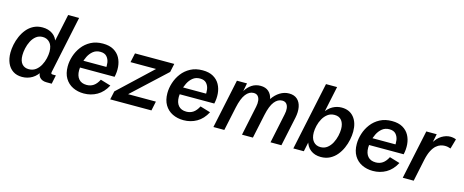

<svg xmlns="http://www.w3.org/2000/svg" viewBox="-40 -1356 4809 1992"><g transform="rotate(15 2364.0 -359.5)"><path d="M210 12.2Q152.3 12.2 112.1 -14.6Q71.8 -41.5 50.8 -89.6Q29.8 -137.7 29.8 -200.7Q29.8 -241.2 39.1 -287.4Q48.3 -333.5 67.9 -378.2Q87.4 -422.9 117.4 -459.5Q147.5 -496.1 189.5 -517.8Q231.4 -539.6 285.6 -539.6Q349.6 -539.6 394.3 -508.1Q439 -476.6 452.6 -420.9L439.9 -414.1L507.3 -732.4H625L496.1 -120.6Q492.7 -105.5 496.3 -99.9Q500 -94.2 513.7 -94.2H546.4L526.9 0H471.2Q420.4 0 395 -30.8Q369.6 -61.5 382.8 -118.2L385.3 -129.4L402.3 -110.4Q368.7 -46.9 318.8 -17.3Q269 12.2 210 12.2ZM256.8 -83.5Q300.3 -83.5 331.3 -106.9Q362.3 -130.4 381.8 -166.5Q401.4 -202.6 410.4 -242.2Q419.4 -281.7 419.4 -314Q419.4 -378.4 389.2 -411.4Q358.9 -444.3 313 -444.3Q271.5 -444.3 241.7 -420.7Q211.9 -397 193.1 -359.9Q174.3 -322.8 165.5 -282Q156.7 -241.2 156.7 -207.5Q156.7 -145.5 183.6 -114.5Q210.4 -83.5 256.8 -83.5Z M873.5 12.2Q807.1 12.2 754.4 -13.7Q701.7 -39.6 671.1 -90.6Q640.6 -141.6 640.6 -216.3Q640.6 -271 658.7 -327.6Q676.8 -384.3 713.1 -432.4Q749.5 -480.5 804.7 -510Q859.9 -539.6 934.1 -539.6Q1003.9 -539.6 1049.3 -513.4Q1094.7 -487.3 1118.7 -443.6Q1142.6 -399.9 1147 -346.2Q1151.4 -292.5 1138.7 -237.8H722.2L737.8 -314.9H1049.8L1026.9 -287.1Q1033.7 -323.2 1028.1 -360.8Q1022.5 -398.4 999.3 -424.3Q976.1 -450.2 929.7 -450.2Q884.3 -450.2 852.8 -424.8Q821.3 -399.4 802 -360.6Q782.7 -321.8 773.9 -281Q765.1 -240.2 765.1 -208.5Q765.1 -148.4 794.4 -114.7Q823.7 -81.1 878.9 -81.1Q920.4 -81.1 952.4 -102.5Q984.4 -124 1008.8 -171.9L1119.6 -138.7Q1078.6 -61 1014.4 -24.4Q950.2 12.2 873.5 12.2Z M1155.3 0 1174.8 -90.8 1533.2 -427.7H1258.8L1280.3 -527.3H1702.1L1682.6 -436L1320.8 -100.1H1619.1L1598.1 0Z M1944.3 12.2Q1877.9 12.2 1825.2 -13.7Q1772.5 -39.6 1741.9 -90.6Q1711.4 -141.6 1711.4 -216.3Q1711.4 -271 1729.5 -327.6Q1747.6 -384.3 1783.9 -432.4Q1820.3 -480.5 1875.5 -510Q1930.7 -539.6 2004.9 -539.6Q2074.7 -539.6 2120.1 -513.4Q2165.5 -487.3 2189.5 -443.6Q2213.4 -399.9 2217.8 -346.2Q2222.2 -292.5 2209.5 -237.8H1793L1808.6 -314.9H2120.6L2097.7 -287.1Q2104.5 -323.2 2098.9 -360.8Q2093.3 -398.4 2070.1 -424.3Q2046.9 -450.2 2000.5 -450.2Q1955.1 -450.2 1923.6 -424.8Q1892.1 -399.4 1872.8 -360.6Q1853.5 -321.8 1844.7 -281Q1835.9 -240.2 1835.9 -208.5Q1835.9 -148.4 1865.2 -114.7Q1894.5 -81.1 1949.7 -81.1Q1991.2 -81.1 2023.2 -102.5Q2055.2 -124 2079.6 -171.9L2190.4 -138.7Q2149.4 -61 2085.2 -24.4Q2021 12.2 1944.3 12.2Z M2263.7 0 2375 -527.3H2483.4L2466.3 -440.4Q2494.6 -487.3 2534.9 -513.4Q2575.2 -539.6 2627.4 -539.6Q2682.1 -539.6 2714.6 -510.5Q2747.1 -481.4 2756.8 -432.6Q2790.5 -482.9 2836.4 -511.2Q2882.3 -539.6 2934.1 -539.6Q2989.3 -539.6 3022 -510Q3054.7 -480.5 3064.5 -429.4Q3074.2 -378.4 3061 -314.9L2994.1 0H2877L2943.8 -318.8Q2952.1 -355 2948.5 -384.8Q2944.8 -414.6 2929 -432.1Q2913.1 -449.7 2883.3 -449.7Q2836.4 -449.7 2800.3 -404.3Q2764.2 -358.9 2742.7 -258.3L2688 0H2570.8L2637.7 -318.8Q2645.5 -355 2641.8 -384.8Q2638.2 -414.6 2622.3 -432.1Q2606.4 -449.7 2576.7 -449.7Q2529.3 -449.7 2493.2 -403.3Q2457 -356.9 2435.1 -254.4L2380.9 0Z M3418.9 12.2Q3353.5 12.2 3308.6 -22.2Q3263.7 -56.6 3249.5 -121.1L3260.3 -120.6L3234.9 0H3122.1L3276.9 -732.4H3396L3331.5 -426.3L3321.8 -435.1Q3356.9 -489.7 3402.3 -514.6Q3447.8 -539.6 3499 -539.6Q3582.5 -539.6 3629.9 -482.4Q3677.2 -425.3 3677.2 -329.1Q3677.2 -287.6 3667.7 -241Q3658.2 -194.3 3638.4 -149.4Q3618.7 -104.5 3588.1 -67.9Q3557.6 -31.2 3515.4 -9.5Q3473.1 12.2 3418.9 12.2ZM3389.2 -85.9Q3431.6 -85.9 3462.2 -109.9Q3492.7 -133.8 3512 -170.9Q3531.2 -208 3540.3 -248.5Q3549.3 -289.1 3549.3 -321.8Q3549.3 -379.4 3523.4 -413.1Q3497.6 -446.8 3447.3 -446.8Q3404.3 -446.8 3373.5 -423.8Q3342.8 -400.9 3322.8 -365Q3302.7 -329.1 3293.2 -289.1Q3283.7 -249 3283.7 -215.3Q3283.7 -153.3 3312.5 -119.6Q3341.3 -85.9 3389.2 -85.9Z M3978.5 12.2Q3912.1 12.2 3859.4 -13.7Q3806.6 -39.6 3776.1 -90.6Q3745.6 -141.6 3745.6 -216.3Q3745.6 -271 3763.7 -327.6Q3781.7 -384.3 3818.1 -432.4Q3854.5 -480.5 3909.7 -510Q3964.8 -539.6 4039.1 -539.6Q4108.9 -539.6 4154.3 -513.4Q4199.7 -487.3 4223.6 -443.6Q4247.6 -399.9 4252 -346.2Q4256.3 -292.5 4243.7 -237.8H3827.1L3842.8 -314.9H4154.8L4131.8 -287.1Q4138.7 -323.2 4133.1 -360.8Q4127.4 -398.4 4104.2 -424.3Q4081.1 -450.2 4034.7 -450.2Q3989.3 -450.2 3957.8 -424.8Q3926.3 -399.4 3907 -360.6Q3887.7 -321.8 3878.9 -281Q3870.1 -240.2 3870.1 -208.5Q3870.1 -148.4 3899.4 -114.7Q3928.7 -81.1 3983.9 -81.1Q4025.4 -81.1 4057.4 -102.5Q4089.4 -124 4113.8 -171.9L4224.6 -138.7Q4183.6 -61 4119.4 -24.4Q4055.2 12.2 3978.5 12.2Z M4297.4 0 4409.2 -527.3H4521L4496.6 -408.2L4490.7 -420.4Q4528.3 -484.9 4574.2 -512.2Q4620.1 -539.6 4665.5 -539.6Q4683.1 -539.6 4699.7 -536.1Q4716.3 -532.7 4727.5 -527.3L4697.3 -421.4Q4684.1 -426.8 4668 -429.9Q4651.9 -433.1 4634.8 -433.1Q4614.3 -433.1 4590.3 -425.8Q4566.4 -418.5 4542.7 -397.9Q4519 -377.4 4498.8 -338.6Q4478.5 -299.8 4464.8 -236.8L4415 0Z"/></g></svg>

Font: Schibsted Grotesk SemiBold
Style: Italic
Weight: 600
Italic angle: -12°
Designer: Bakken & Baeck AS, Henrik Kongsvoll
Foundry: Schibsted ASA
Version: Version 1.100;gftools[0.9.25]